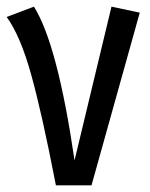

<svg xmlns="http://www.w3.org/2000/svg" viewBox="-25 -557 450 577"><path d="M199 -75 310 -537 395 -519 250 0H143Q101 -217 68.5 -333.5Q36 -450 -5 -506L77 -537Q148 -424 199 -75Z"/></svg>

Font: Fira Sans Extra Condensed
Style: Regular
Weight: 400
Width: 1
Designer: Carrois Corporate & Edenspiekermann AG
Foundry: Carrois Corporate GbR & Edenspiekermann AG
Version: Version 4.203